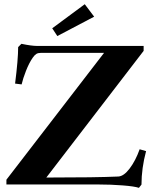

<svg xmlns="http://www.w3.org/2000/svg" viewBox="-20 -883 730 919"><path d="M254.4 -710.4 230 -747.6 385.7 -862.8 430.7 -803.2ZM645 16.1Q623.5 8.8 567.1 4.4Q510.7 0 451.7 0H10.7V-22.9L478 -629.9H175.3Q162.1 -629.9 153.8 -624.8Q145.5 -619.6 136.7 -606.9Q119.1 -581.5 104.5 -544.2Q89.8 -506.8 83.5 -479L52.2 -482.9Q66.9 -599.1 66.9 -657.7L82.5 -673.3Q130.9 -663.1 158.2 -663.1H667.5V-639.6L201.7 -33.2Q440.4 -33.2 546.4 -38.1Q572.8 -39.6 600.8 -76.7Q628.9 -113.8 648.4 -168.5L679.2 -159.7Q657.2 -77.6 657.2 0.5Z"/></svg>

Font: Elstob
Style: Bold
Weight: 700
Designer: Peter S. Baker
Version: Version 1.015